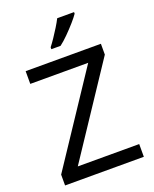

<svg xmlns="http://www.w3.org/2000/svg" viewBox="-170 -1039 912 1134"><g transform="rotate(-20 286.0 -472.0)"><path d="M533 0H38V-68L414 -634H50V-714H523V-646L147 -80H533ZM438 -934Q426 -916 401 -887.5Q376 -859 347.5 -830.5Q319 -802 295 -784H237V-796Q252 -815 269.5 -841Q287 -867 304 -894.5Q321 -922 332 -944H438Z"/></g></svg>

Font: Noto Sans Linear A
Style: Regular
Weight: 400
Designer: Monotype Design Team
Foundry: Monotype Imaging Inc.
Version: Version 2.002; ttfautohint (v1.8.4.7-5d5b)